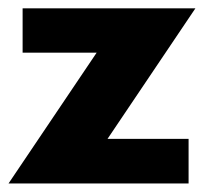

<svg xmlns="http://www.w3.org/2000/svg" viewBox="-22 -430 490 450"><path d="M31 -410.5H436L230 -104.5H420V0H-2L204.5 -306.5H31Z"/></svg>

Font: League Spartan
Style: Bold
Weight: 700
Foundry: The League of Moveable Type
Version: Version 2.002